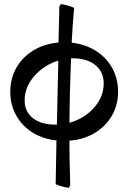

<svg xmlns="http://www.w3.org/2000/svg" viewBox="-20 -674 625 935"><path d="M318 11Q318 100 322 230L314 241Q275 234 251 223L255 10Q189 3 138 -29Q87 -61 58.5 -112.5Q30 -164 30 -227Q30 -292 60 -344.5Q90 -397 143.5 -429Q197 -461 265 -467L269 -643L277 -654Q309 -650 341 -636Q334 -563 329 -466Q395 -459 446.5 -426.5Q498 -394 526.5 -342.5Q555 -291 555 -227Q555 -162 524.5 -110Q494 -58 440.5 -26Q387 6 318 11ZM485 -268Q485 -324 444.5 -357Q404 -390 335 -390H326Q319 -223 318 -76Q390 -96 437.5 -149Q485 -202 485 -268ZM257 -67 264 -379Q194 -357 147 -303.5Q100 -250 100 -185Q100 -130 140.5 -98.5Q181 -67 250 -67Z"/></svg>

Font: Alegreya Medium
Style: Regular
Weight: 500
Designer: Juan Pablo del Peral
Foundry: Huerta Tipografica
Version: Version 2.007; ttfautohint (v1.6)